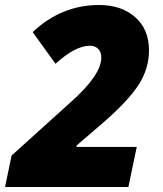

<svg xmlns="http://www.w3.org/2000/svg" viewBox="-48 -744 648 764"><path d="M462.9 0H-27.8L-2 -125L233.9 -337.9Q355 -445.8 355 -514.2Q355 -538.1 342.3 -550Q329.6 -562 310.1 -562Q251.5 -562 172.9 -490.2L82 -616.2Q196.3 -724.1 346.2 -724.1Q435.5 -724.1 490.2 -675.5Q544.9 -627 544.9 -543.9Q544.9 -469.7 502.4 -404.8Q460 -339.8 356.9 -251L256.8 -165V-159.2H496.1Z"/></svg>

Font: TypoPRO Open Sans
Style: Italic
Weight: 800
Italic angle: -12°
Foundry: Ascender Corporation
Version: Version 1.10